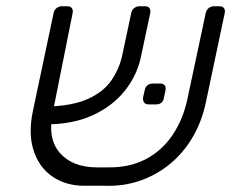

<svg xmlns="http://www.w3.org/2000/svg" viewBox="-20 -591 751 616"><path d="M326 -54Q395 -53 447 -80Q499 -107 533 -157Q567 -207 581 -272L640 -549Q642 -559 649.5 -565Q657 -571 667 -571H684Q694 -571 698.5 -565Q703 -559 701 -549L641 -265Q628 -202 598.5 -151.5Q569 -101 526 -65.5Q483 -30 430 -11.5Q377 7 317 5H250Q192 5 149 -24Q106 -53 88 -107.5Q70 -162 86 -237L152 -549Q154 -559 161.5 -565Q169 -571 179 -571H196Q206 -571 210.5 -565Q215 -559 213 -549L150 -234Q131 -147 172 -100.5Q213 -54 291 -54ZM119 -192 128 -249Q213 -251 263 -274Q313 -297 338 -334Q363 -371 372 -413L401 -549Q403 -559 410.5 -565Q418 -571 428 -571H445Q455 -571 459.5 -565Q464 -559 462 -549L432 -408Q420 -350 381 -300.5Q342 -251 277 -221Q212 -191 119 -192ZM457 -256Q447 -256 442.5 -262Q438 -268 439 -278L444 -301Q449 -323 471 -323H494Q504 -323 508.5 -317Q513 -311 511 -301L506 -278Q503 -256 480 -256Z"/></svg>

Font: Rubik Light
Style: Italic
Weight: 300
Italic angle: -12°
Designer: Hubert and Fischer
Foundry: Hubert and Fischer
Version: Version 2.300;gftools[0.9.30]